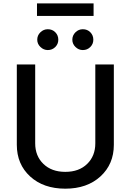

<svg xmlns="http://www.w3.org/2000/svg" viewBox="-20 -1111 777 1143"><path d="M547.4 -727.1H657.7V-249Q657.7 -133.8 578.1 -60.8Q498.5 12.2 368.7 12.2Q238.8 12.2 159.4 -60.5Q80.1 -133.3 80.1 -249V-727.1H189.5V-257.8Q189.5 -182.6 238.3 -135.3Q287.1 -87.9 368.7 -87.9Q450.7 -87.9 499 -135.3Q547.4 -182.6 547.4 -257.8ZM537.1 -1090.8V-1016.1H200.2V-1090.8ZM264.6 -813Q239.7 -813 220.7 -831.3Q201.7 -849.6 201.7 -874.5Q201.7 -900.4 220.5 -918.7Q239.3 -937 264.6 -937Q291.5 -937 309.3 -918.9Q327.1 -900.9 327.1 -874.5Q327.1 -849.1 309.1 -831.1Q291 -813 264.6 -813ZM473.1 -813Q448.2 -813 429.4 -831.3Q410.6 -849.6 410.6 -874.5Q410.6 -900.4 429.2 -918.7Q447.8 -937 473.1 -937Q500 -937 517.8 -918.9Q535.6 -900.9 535.6 -874.5Q535.6 -849.1 517.6 -831.1Q499.5 -813 473.1 -813Z"/></svg>

Font: Karasuma Gothic
Style: Regular
Weight: 500
Designer: Rasmus Andersson / Ryoko Nishizuka
Foundry: Genbu
Version: Version 1.00